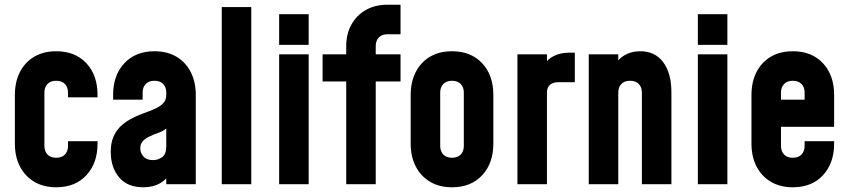

<svg xmlns="http://www.w3.org/2000/svg" viewBox="-20 -780 3593 813"><path d="M218 13Q164.5 13 125.2 -10.2Q86 -33.5 64.5 -75Q43 -116.5 43 -172V-378Q43 -433.5 64.5 -475.2Q86 -517 125.2 -540Q164.5 -563 218 -563Q298.5 -563 345.8 -512.2Q393 -461.5 393 -378V-368H268V-388Q268 -410.5 255 -424.2Q242 -438 218 -438Q194 -438 181 -424.2Q168 -410.5 168 -388V-162Q168 -139.5 181 -125.8Q194 -112 218 -112Q242 -112 255 -125.8Q268 -139.5 268 -162V-182H393V-172Q393 -89 345.8 -38Q298.5 13 218 13Z M587 13Q519.5 13 484.2 -29.2Q449 -71.5 449 -136.5Q449 -174 460 -200Q471 -226 489.2 -243.8Q507.5 -261.5 530 -274Q555.5 -288.5 582.5 -298.2Q609.5 -308 632.5 -317.8Q655.5 -327.5 669.8 -341.5Q684 -355.5 684 -378V-388Q684 -410.5 671 -424.2Q658 -438 634 -438Q610 -438 597 -424.2Q584 -410.5 584 -388V-358H459V-378Q459 -461.5 506.5 -512.2Q554 -563 634 -563Q687.5 -563 726.8 -540Q766 -517 787.5 -475.2Q809 -433.5 809 -378V0H684V-86L706 -58Q690.5 -23.5 659.8 -5.2Q629 13 587 13ZM628 -102Q649 -102 666.5 -114.5Q684 -127 684 -159V-236Q671 -224.5 652 -218.2Q633 -212 613 -202Q593 -192.5 583.5 -180.8Q574 -169 574 -152Q574 -132.5 587.5 -117.2Q601 -102 628 -102Z M919 0V-750H1044V0Z M1162 0V-550H1287V0ZM1162 -590V-720H1287V-590Z M1446 0V-435H1346V-550H1446V-585Q1446 -635.5 1467.5 -675Q1489 -714.5 1528.2 -737.2Q1567.5 -760 1621 -760H1676V-635H1621Q1597 -635 1584 -621.2Q1571 -607.5 1571 -585V-550H1676V-435H1571V0Z M1894 13Q1840.5 13 1801.2 -10.2Q1762 -33.5 1740.5 -75Q1719 -116.5 1719 -172V-378Q1719 -433.5 1740.5 -475.2Q1762 -517 1801.2 -540Q1840.5 -563 1894 -563Q1974.5 -563 2021.8 -512.2Q2069 -461.5 2069 -378V-172Q2069 -89 2021.8 -38Q1974.5 13 1894 13ZM1894 -112Q1918 -112 1931 -125.8Q1944 -139.5 1944 -162V-388Q1944 -410.5 1931 -424.2Q1918 -438 1894 -438Q1870 -438 1857 -424.2Q1844 -410.5 1844 -388V-162Q1844 -139.5 1857 -125.8Q1870 -112 1894 -112Z M2171 0V-550H2296V-460L2273 -487Q2289.5 -522.5 2319.5 -539.8Q2349.5 -557 2389 -557H2414V-432H2346Q2322 -432 2309 -421.2Q2296 -410.5 2296 -388V0Z M2473 0V-550H2598V-463L2575 -488Q2591.5 -525.5 2621.5 -544.2Q2651.5 -563 2691 -563Q2753.5 -563 2788.2 -516.8Q2823 -470.5 2823 -388V0H2698V-388Q2698 -410.5 2685 -424.2Q2672 -438 2648 -438Q2624 -438 2611 -424.2Q2598 -410.5 2598 -388V0Z M2935 0V-550H3060V0ZM2935 -590V-720H3060V-590Z M3337 13Q3283.5 13 3244.2 -10.2Q3205 -33.5 3183.5 -75Q3162 -116.5 3162 -172V-378Q3162 -433.5 3183.5 -475.2Q3205 -517 3244.2 -540Q3283.5 -563 3337 -563Q3417.5 -563 3464.8 -512.2Q3512 -461.5 3512 -378V-243H3271V-358H3387V-388Q3387 -410.5 3374 -424.2Q3361 -438 3337 -438Q3313 -438 3300 -424.2Q3287 -410.5 3287 -388V-162Q3287 -139.5 3300 -125.8Q3313 -112 3337 -112Q3361 -112 3374 -125.8Q3387 -139.5 3387 -162V-182H3512V-172Q3512 -89 3464.8 -38Q3417.5 13 3337 13Z"/></svg>

Font: Mohave Light
Style: Bold
Weight: 700
Version: Version 2.003